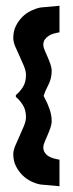

<svg xmlns="http://www.w3.org/2000/svg" viewBox="-20 -597 253 665"><path d="M35 -261V-268Q46 -276 58 -293.5Q70 -311 70 -337Q70 -351 63 -368Q56 -385 48 -402Q40 -419 33 -435.5Q26 -452 26 -465Q26 -489 35 -507Q44 -525 57.5 -538.5Q71 -552 88 -560Q105 -568 120 -571L186 -577V-485L180 -484Q174 -483 165.5 -480.5Q157 -478 149 -473Q141 -468 135.5 -460.5Q130 -453 130 -442Q130 -434 134.5 -423.5Q139 -413 144.5 -400.5Q150 -388 154.5 -375Q159 -362 159 -351Q159 -325 147.5 -303Q136 -281 131 -265L136 -255Q144 -241 151.5 -219.5Q159 -198 159 -178Q159 -167 154.5 -154Q150 -141 144.5 -128.5Q139 -116 134.5 -105Q130 -94 130 -87Q130 -76 135.5 -68Q141 -60 149 -55.5Q157 -51 165.5 -48.5Q174 -46 180 -45L186 -44V48L120 42Q104 39 87.5 31Q71 23 57.5 9.5Q44 -4 35 -22Q26 -40 26 -63Q26 -76 33 -92.5Q40 -109 48 -126.5Q56 -144 63 -161Q70 -178 70 -192Q70 -217 58 -235Q46 -253 35 -261Z"/></svg>

Font: Shorif Bongobondhu ANSI V1
Style: Regular
Weight: 400
Designer: Shorif Uddin Shishir, Shorif art & Design, e-mail : shorifart@gmail.com, facebook : Shorif2001
Foundry: Lipighor Font Foundry
Version: Designed by Shorif Uddin Shishir | Developed by Niladri Shek